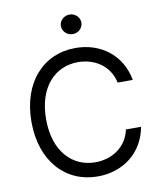

<svg xmlns="http://www.w3.org/2000/svg" viewBox="-99 -1011 926 1100"><g transform="rotate(-10 363.5 -461.0)"><path d="M585.2 -500H673.3C646.3 -649.1 527 -737.2 380.7 -737.2C194.6 -737.2 59.7 -593.8 59.7 -363.6C59.7 -133.5 194.6 9.9 380.7 9.9C527 9.9 646.3 -78.1 673.3 -227.3H585.2C563.9 -126.4 477.3 -72.4 380.7 -72.4C248.6 -72.4 144.9 -174.7 144.9 -363.6C144.9 -552.6 248.6 -654.8 380.7 -654.8C477.3 -654.8 563.9 -600.9 585.2 -500ZM321 -875C321 -843.8 348 -818.2 380.7 -818.2C413.4 -818.2 440.3 -843.8 440.3 -875C440.3 -906.2 413.4 -931.8 380.7 -931.8C348 -931.8 321 -906.2 321 -875Z"/></g></svg>

Font: Margiela Sans
Style: Regular
Weight: 400
Designer: Stefan Endress, Andreas Faust
Version: Version 1.100;FEAKit 1.0